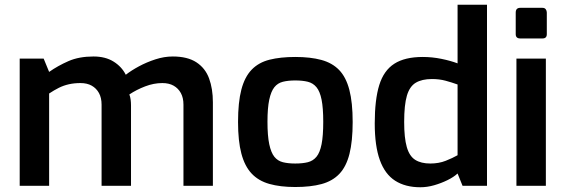

<svg xmlns="http://www.w3.org/2000/svg" viewBox="-20 -783 2384 809"><path d="M63 0V-536H164L187 -480Q224 -506 268.5 -525.5Q313 -545 374 -545Q424 -545 458.5 -523.5Q493 -502 510 -468Q533 -486 565.5 -503.5Q598 -521 635 -533Q672 -545 708 -545Q770 -545 807.5 -520.5Q845 -496 861 -452.5Q877 -409 877 -352V0H753V-342Q753 -371 742 -391Q731 -411 711.5 -422Q692 -433 664 -433Q628 -433 591.5 -419Q555 -405 525 -385Q529 -375 530.5 -363Q532 -351 532 -339V0H408V-342Q408 -371 397 -391Q386 -411 366.5 -422Q347 -433 319 -433Q293 -433 270.5 -428Q248 -423 228 -413Q208 -403 187 -389V0Z M1224 5Q1161 5 1115 -8Q1069 -21 1040 -52Q1011 -83 997 -136Q983 -189 983 -269Q983 -352 997 -405.5Q1011 -459 1040.5 -489.5Q1070 -520 1116 -531.5Q1162 -543 1224 -543Q1288 -543 1334 -530.5Q1380 -518 1409 -488Q1438 -458 1452 -404.5Q1466 -351 1466 -269Q1466 -188 1452.5 -134.5Q1439 -81 1410 -50.5Q1381 -20 1335 -7.5Q1289 5 1224 5ZM1224 -94Q1255 -94 1277 -99.5Q1299 -105 1313.5 -122.5Q1328 -140 1335 -175.5Q1342 -211 1342 -270Q1342 -328 1335 -363Q1328 -398 1313.5 -415.5Q1299 -433 1277 -438.5Q1255 -444 1224 -444Q1194 -444 1172 -438.5Q1150 -433 1136 -415.5Q1122 -398 1114.5 -363Q1107 -328 1107 -270Q1107 -211 1114.5 -175.5Q1122 -140 1136 -122.5Q1150 -105 1172 -99.5Q1194 -94 1224 -94Z M1751 6Q1688 6 1645 -21.5Q1602 -49 1580.5 -108.5Q1559 -168 1559 -263Q1559 -363 1578 -424.5Q1597 -486 1641.5 -514.5Q1686 -543 1761 -543Q1801 -543 1840 -535Q1879 -527 1908 -516V-763H2032V0H1929L1908 -52Q1892 -37 1865.5 -24Q1839 -11 1809.5 -2.5Q1780 6 1751 6ZM1793 -94Q1829 -94 1858 -105.5Q1887 -117 1908 -129V-427Q1883 -436 1857 -443Q1831 -450 1800 -450Q1758 -450 1732 -434.5Q1706 -419 1694.5 -380Q1683 -341 1683 -269Q1683 -202 1694 -163.5Q1705 -125 1729.5 -109.5Q1754 -94 1793 -94Z M2172 -621Q2153 -621 2153 -639V-730Q2153 -750 2172 -750H2266Q2275 -750 2279.5 -744Q2284 -738 2284 -730V-639Q2284 -621 2266 -621ZM2156 0V-536H2280V0Z"/></svg>

Font: Exo Thin SemiBold
Style: Regular
Weight: 600
Version: Version 2.000